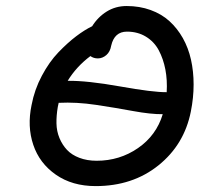

<svg xmlns="http://www.w3.org/2000/svg" viewBox="-20 -673 721 644"><path d="M300.8 -48.8Q222.2 -48.8 167.2 -87.2Q112.3 -125.5 91.6 -187.3Q70.8 -249 85.9 -320.8Q95.7 -372.6 120.4 -418.9Q145 -465.3 176 -497.6Q207 -529.8 235.4 -551.3Q263.7 -572.8 289.1 -585Q308.1 -615.7 337.9 -634.3Q367.7 -652.8 404.8 -652.8Q448.2 -652.8 485.1 -639.4Q522 -626 548.3 -602.1Q574.7 -578.1 593.3 -545.2Q611.8 -512.2 620.6 -472.9Q629.4 -433.6 629.4 -389.4Q629.4 -345.2 620.1 -298.8Q598.1 -188 511.5 -118.4Q424.8 -48.8 300.8 -48.8ZM308.1 -477.1Q293.9 -477.1 283.2 -484.9Q236.3 -449.7 207 -401.9Q272 -402.8 382.6 -383.1Q493.2 -363.3 539.1 -363.8Q541.5 -404.3 534.7 -439.9Q527.8 -475.6 512.5 -504.4Q497.1 -533.2 469.5 -550Q441.9 -566.9 405.8 -566.9Q363.8 -566.9 353 -520Q349.6 -499.5 336.7 -488.3Q323.7 -477.1 308.1 -477.1ZM173.8 -314Q168.9 -285.2 169.4 -259Q169.9 -232.9 179.4 -210Q189 -187 204.8 -170.2Q220.7 -153.3 246.3 -143.6Q272 -133.8 304.2 -133.8Q381.3 -133.8 442.9 -176.3Q504.4 -218.8 525.9 -290Q485.8 -289.6 426.5 -300.5Q367.2 -311.5 301.8 -321.3Q236.3 -331.1 176.8 -328.1Q176.3 -326.2 173.8 -314Z"/></svg>

Font: Shantell Sans Irregular Bouncy
Style: Italic
Weight: 400
Italic angle: -11.31°
Designer: Stephen Nixon, Anya Danilova, Shantell Martin
Foundry: Arrow Type
Version: Version 1.006;[9816181b4]